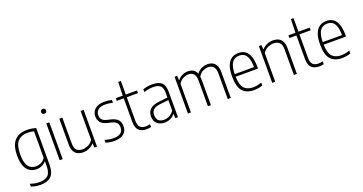

<svg xmlns="http://www.w3.org/2000/svg" viewBox="-44 -1586 5013 2654"><g transform="rotate(-20 2462.0 -259.0)"><path d="M216 230Q183.5 230 146.2 224Q109 218 79 206.5V165Q116 178 149.8 183.8Q183.5 189.5 215.5 189.5Q298.5 189.5 340.2 150.2Q382 111 382 11.5V-53.5H378.5Q357 -28 321.5 -9.8Q286 8.5 238.5 8.5Q187 8.5 143.5 -16Q100 -40.5 73.8 -99Q47.5 -157.5 47.5 -259.5Q47.5 -409 111.2 -478.8Q175 -548.5 292.5 -548.5Q326.5 -548.5 362.5 -543Q398.5 -537.5 426 -528.5V7Q426 128 372.8 179Q319.5 230 216 230ZM246 -32.5Q284.5 -32.5 321.8 -51Q359 -69.5 382 -107.5V-497Q364.5 -501.5 339.8 -505Q315 -508.5 290.5 -508.5Q195.5 -508.5 144.5 -452Q93.5 -395.5 93.5 -264Q93.5 -171.5 113.8 -121.2Q134 -71 168.5 -51.8Q203 -32.5 246 -32.5Z M579 0V-540.5H623V0ZM601 -675.5Q584.5 -675.5 574.5 -685Q564.5 -694.5 564.5 -711Q564.5 -727.5 574.5 -737.5Q584.5 -747.5 601 -747.5Q617.5 -747.5 627.5 -737.5Q637.5 -727.5 637.5 -711Q637.5 -694.5 627.5 -685Q617.5 -675.5 601 -675.5Z M924 9Q880 9 845.2 -7.2Q810.5 -23.5 790.2 -61.2Q770 -99 770 -164.5V-540.5H814.5V-164.5Q814.5 -90 846.5 -61.2Q878.5 -32.5 929 -32.5Q965.5 -32.5 1009.8 -51.5Q1054 -70.5 1083.5 -117.5V-540.5H1128V0H1089.5L1086 -60.5H1081.5Q1049.5 -25.5 1008.5 -8.2Q967.5 9 924 9Z M1384.5 9Q1317 9 1257 -11V-52Q1293.5 -41 1323.8 -36Q1354 -31 1385 -31Q1455 -31 1490 -59Q1525 -87 1525 -139Q1525 -185 1502.5 -208.5Q1480 -232 1432.5 -244L1375 -258Q1305 -276 1276.5 -311.2Q1248 -346.5 1248 -400.5Q1248 -464.5 1294.5 -506.5Q1341 -548.5 1433 -548.5Q1463.5 -548.5 1490.2 -545.2Q1517 -542 1542.5 -535.5V-494.5Q1512.5 -502 1487.2 -505.2Q1462 -508.5 1434 -508.5Q1359 -508.5 1325.5 -477.8Q1292 -447 1292 -402.5Q1292 -362 1313 -337.2Q1334 -312.5 1382 -300.5L1439 -287Q1512.5 -268.5 1541 -232.5Q1569.5 -196.5 1569.5 -141.5Q1569.5 -71.5 1522 -31.2Q1474.5 9 1384.5 9Z M1853.5 9Q1783.5 9 1743.5 -28.2Q1703.5 -65.5 1703.5 -151V-501H1600.5V-540.5H1703.5L1709.5 -740H1748V-540.5H1913V-501H1748V-158.5Q1748 -88 1776 -60Q1804 -32 1859 -32Q1887 -32 1922.5 -40.5V1Q1887.5 9 1853.5 9Z M2122.5 8Q2054 8 2012.8 -29Q1971.5 -66 1971.5 -134.5Q1971.5 -203.5 2014 -242Q2056.5 -280.5 2147 -290.5L2274.5 -305V-372.5Q2274.5 -453 2239 -480.5Q2203.5 -508 2137 -508Q2108 -508 2072.5 -502.5Q2037 -497 2001 -484.5V-525.5Q2030.5 -537 2068.5 -542.8Q2106.5 -548.5 2139.5 -548.5Q2226 -548.5 2272.2 -510.2Q2318.5 -472 2318.5 -371.5V0H2280.5L2276.5 -62H2272.5Q2246.5 -28 2207.5 -10Q2168.5 8 2122.5 8ZM2018.5 -139Q2018.5 -31.5 2129 -31.5Q2166.5 -31.5 2205.2 -49.5Q2244 -67.5 2274.5 -112.5V-267L2147.5 -253Q2080 -245.5 2049.2 -217.2Q2018.5 -189 2018.5 -139Z M2465.5 0V-540.5H2503.5L2507.5 -477H2511.5Q2542 -513.5 2581 -531Q2620 -548.5 2661.5 -548.5Q2704.5 -548.5 2738.2 -530.5Q2772 -512.5 2789 -468.5Q2825.5 -514 2868 -531.2Q2910.5 -548.5 2949 -548.5Q2990.5 -548.5 3023.5 -532.5Q3056.5 -516.5 3076 -478.5Q3095.5 -440.5 3095.5 -375V0H3051V-374Q3051 -449.5 3020.2 -478.2Q2989.5 -507 2942.5 -507Q2911 -507 2870.5 -489Q2830 -471 2800.5 -421.5Q2803.5 -400.5 2803.5 -375.5V0H2759.5V-374Q2759.5 -449.5 2729.8 -478.2Q2700 -507 2653.5 -507Q2619.5 -507 2578.8 -487.5Q2538 -468 2509.5 -419V0Z M3437 9Q3328.5 9 3271 -54.5Q3213.5 -118 3213.5 -270.5Q3213.5 -370.5 3237.8 -431.8Q3262 -493 3305.2 -520.8Q3348.5 -548.5 3405 -548.5Q3462 -548.5 3503 -521Q3544 -493.5 3566.2 -432.2Q3588.5 -371 3588.5 -270V-252.5H3259.5Q3262 -129 3307.8 -80.2Q3353.5 -31.5 3440.5 -31.5Q3492.5 -31.5 3564 -53.5V-12.5Q3529 -0.5 3498 4.2Q3467 9 3437 9ZM3405 -510Q3363 -510 3330.8 -490Q3298.5 -470 3279.8 -422.2Q3261 -374.5 3259.5 -290.5H3543.5Q3542.5 -374 3525 -422Q3507.5 -470 3477 -490Q3446.5 -510 3405 -510Z M3705.5 0V-540.5H3743.5L3747.5 -478H3751.5Q3782.5 -511.5 3824 -530Q3865.5 -548.5 3912.5 -548.5Q3957.5 -548.5 3992.8 -532.2Q4028 -516 4048 -478.5Q4068 -441 4068 -376.5V0H4024V-375Q4024 -449.5 3992 -478.2Q3960 -507 3906.5 -507Q3870 -507 3825 -488.2Q3780 -469.5 3749.5 -422V0Z M4393.5 9Q4323.5 9 4283.5 -28.2Q4243.5 -65.5 4243.5 -151V-501H4140.5V-540.5H4243.5L4249.5 -740H4288V-540.5H4453V-501H4288V-158.5Q4288 -88 4316 -60Q4344 -32 4399 -32Q4427 -32 4462.5 -40.5V1Q4427.5 9 4393.5 9Z M4731.5 9Q4623 9 4565.5 -54.5Q4508 -118 4508 -270.5Q4508 -370.5 4532.2 -431.8Q4556.5 -493 4599.8 -520.8Q4643 -548.5 4699.5 -548.5Q4756.5 -548.5 4797.5 -521Q4838.5 -493.5 4860.8 -432.2Q4883 -371 4883 -270V-252.5H4554Q4556.5 -129 4602.2 -80.2Q4648 -31.5 4735 -31.5Q4787 -31.5 4858.5 -53.5V-12.5Q4823.5 -0.5 4792.5 4.2Q4761.5 9 4731.5 9ZM4699.5 -510Q4657.5 -510 4625.2 -490Q4593 -470 4574.2 -422.2Q4555.5 -374.5 4554 -290.5H4838Q4837 -374 4819.5 -422Q4802 -470 4771.5 -490Q4741 -510 4699.5 -510Z"/></g></svg>

Font: Encode Sans SemiCondensed SemiCondensed ExtraLight
Style: Regular
Weight: 200
Width: 4
Designer: Multiple Designers
Foundry: Impallari Type
Version: Version 3.000; ttfautohint (v1.8.3) -l 8 -r 50 -G 200 -x 14 